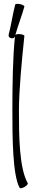

<svg xmlns="http://www.w3.org/2000/svg" viewBox="-20 -990 201 1024"><path d="M111 7C123 0 130 -9 128 -13C82 -94 81 -267 81 -400C81 -508 96 -666 110 -798C111 -802 100 -807 86 -808C75 -809 66 -807 62 -804C76 -855 96 -904 110 -955C111 -959 101 -965 87 -968C73 -971 62 -970 61 -965C47 -912 40 -857 26 -804C24 -796 30 -788 40 -786C49 -784 58 -789 60 -796C48 -688 46 -532 46 -400C46 -259 47 -54 85 12C87 16 99 14 111 7Z"/></svg>

Font: Nupuram Condensed Thin
Style: Regular
Weight: 100
Width: 3
Designer: Santhosh Thottingal (santhosh.thottingal@gmail.com)
Foundry: SMC
Version: Version 1.000